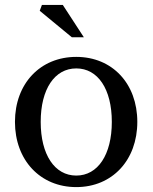

<svg xmlns="http://www.w3.org/2000/svg" viewBox="-20 -748 622 783"><path d="M291 -32C203 -32 146 -117 146 -251C146 -385 203 -469 291 -469C379 -469 436 -385 436 -251C436 -117 379 -32 291 -32ZM41 -251C41 -95 144 15 291 15C438 15 540 -95 540 -251C540 -407 438 -516 291 -516C144 -516 41 -407 41 -251ZM142 -704 273 -596H322L236 -728H151Z"/></svg>

Font: LT Superior Serif Medium
Style: Regular
Weight: 500
Designer: Daniel Lyons
Foundry: LyonsType
Version: Version 2.120;FEAKit 1.0